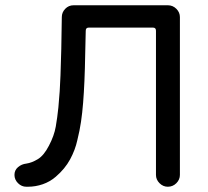

<svg xmlns="http://www.w3.org/2000/svg" viewBox="-20 -733 792 730"><path d="M80 -23Q62 -23 48.5 -36.5Q35 -50 35 -68Q35 -86 48.5 -97.5Q62 -109 80 -111Q101 -114 124 -128Q147 -142 166 -179Q186 -217 192 -251.5Q198 -286 202 -325Q208 -387 210 -446.5Q212 -506 213 -547L215 -668Q215 -686 228 -699.5Q241 -713 260 -713H618Q637 -713 650.5 -699.5Q664 -686 664 -668V-68Q664 -50 650.5 -36.5Q637 -23 618 -23Q600 -23 586.5 -36.5Q573 -50 573 -68V-616Q573 -628 562 -628H317Q306 -628 306 -616L304 -530Q303 -471 301 -425Q299 -379 296 -342Q293 -304 288 -270Q283 -236 274 -200Q266 -163 246.5 -127Q227 -91 192 -61Q170 -42 142.5 -32.5Q115 -23 86 -23Z"/></svg>

Font: Huninn
Style: Regular
Weight: 400
Designer: justfont
Foundry: justfont
Version: Version 1.003